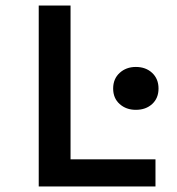

<svg xmlns="http://www.w3.org/2000/svg" viewBox="-20 -674 640 694"><path d="M120 0V-654H235V-98H542V0ZM471 -277Q436 -277 412.5 -298Q389 -319 389 -354Q389 -389 412.5 -410.5Q436 -432 471 -432Q507 -432 530 -410.5Q553 -389 553 -354Q553 -319 530 -298Q507 -277 471 -277Z"/></svg>

Font: Source Code Pro SemiBold
Style: Regular
Weight: 600
Monospace: yes
Designer: Paul D. Hunt, Teo Tuominen
Foundry: Adobe Systems Incorporated
Version: Version 1.018;hotconv 1.0.116;makeotfexe 2.5.65601